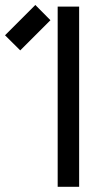

<svg xmlns="http://www.w3.org/2000/svg" viewBox="-20 -741 415 764"><path d="M209.5 2.4V-714.8H294.9V2.4ZM0 -600.6 120.6 -721.2 180.7 -660.6 60.5 -540.5Z"/></svg>

Font: Proletarsk
Style: Regular
Weight: 400
Designer: Peter Wiegel, original typeface by Carl Albert Fahrenwaldt 1901
Foundry: Peter Wiegel
Version: Version 1.000 2010 initial release